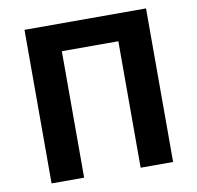

<svg xmlns="http://www.w3.org/2000/svg" viewBox="-80 -796 904 879"><g transform="rotate(-10 372.5 -357.0)"><path d="M654.8 0H503.9V-587.9H241.2V0H89.8V-713.9H654.8Z"/></g></svg>

Font: Zoram GWebM
Style: Bold
Weight: 700
Foundry: Ascender Corporation
Version: Version 1.000